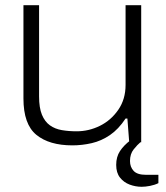

<svg xmlns="http://www.w3.org/2000/svg" viewBox="-20 -546 639 737"><path d="M524 171Q500 171 477.5 162.5Q455 154 440.5 135.5Q426 117 426 87Q426 56 440.5 34Q455 12 480 -7H520V-1Q507 10 493 27.5Q479 45 479 72Q479 95 493 110Q507 125 540 125H588V157Q574 164 556 167.5Q538 171 524 171ZM258 12Q169 12 119.5 -28.5Q70 -69 70 -168V-526H130V-176Q130 -132 141 -105.5Q152 -79 171.5 -65Q191 -51 217.5 -46.5Q244 -42 274 -42Q321 -42 363.5 -63Q406 -84 434 -124.5Q462 -165 462 -220V-526H522V0H476L469 -91H462Q435 -50 402 -27.5Q369 -5 332 3.5Q295 12 258 12Z"/></svg>

Font: Archivo SemiExpanded ExtraLight
Style: Regular
Weight: 250
Width: 6
Designer: Hector Gatti
Foundry: Omnibus-Type
Version: Version 2.001